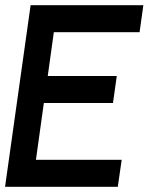

<svg xmlns="http://www.w3.org/2000/svg" viewBox="-30 -720 595 740"><path d="M-10.5 0 88 -700H522.5L508 -596H177.5L154 -427H420L405.5 -323H139L108.5 -104H439L424 0Z"/></svg>

Font: Urbanist SemiBold
Style: Italic
Weight: 600
Italic angle: -8°
Designer: Corey Hu
Foundry: Corey Hu
Version: Version 1.321; ttfautohint (v1.8.4.7-5d5b)